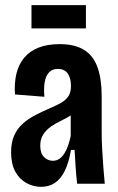

<svg xmlns="http://www.w3.org/2000/svg" viewBox="-20 -712 459 744"><path d="M139 12Q109 12 82 -3Q55 -18 39 -47.5Q23 -77 23 -122Q23 -160 35 -187Q47 -214 68.5 -233Q90 -252 117 -266Q144 -280 172 -292Q198 -303 216.5 -313.5Q235 -324 245 -339Q255 -354 255 -379Q255 -409 242.5 -427Q230 -445 204 -445Q183 -445 170.5 -432Q158 -419 153.5 -395.5Q149 -372 152 -337L38 -346Q35 -390 43.5 -426Q52 -462 73.5 -488Q95 -514 129.5 -527.5Q164 -541 211 -541Q270 -541 306 -518.5Q342 -496 358 -451Q374 -406 374 -340V-196Q374 -167 376 -132.5Q378 -98 380.5 -63Q383 -28 386 0H279Q275 -34 273 -65.5Q271 -97 269 -131H255Q247 -83 231.5 -51Q216 -19 193 -3.5Q170 12 139 12ZM185 -89Q199 -89 210 -96.5Q221 -104 229.5 -117.5Q238 -131 244 -148.5Q250 -166 254 -185V-288L285 -293Q275 -279 260.5 -269Q246 -259 229 -250.5Q212 -242 195.5 -233Q179 -224 166 -212.5Q153 -201 144.5 -185.5Q136 -170 136 -147Q136 -118 150.5 -103.5Q165 -89 185 -89ZM102 -602V-692H313V-602Z"/></svg>

Font: Bricolage Grotesque 36pt Condensed SemiBold
Style: Regular
Weight: 600
Width: 3
Designer: Mathieu Triay
Foundry: Atelier Triay
Version: Version 1.001;gftools[0.9.33.dev8+g029e19f]